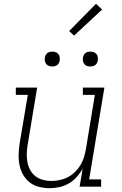

<svg xmlns="http://www.w3.org/2000/svg" viewBox="-20 -980 640 1008"><path d="M240 8Q212 8 184.5 1Q157 -6 136 -22.5Q115 -39 101.5 -62.5Q88 -86 82.5 -113Q77 -140 78 -168.5Q79 -197 83 -226L126 -482H63V-520H175L125 -219Q121 -196 120.5 -173Q120 -150 124 -128.5Q128 -107 138.5 -87.5Q149 -68 166 -55Q183 -42 204.5 -36Q226 -30 249 -30Q271 -30 293 -34.5Q315 -39 335.5 -49.5Q356 -60 373 -76.5Q390 -93 402 -112.5Q414 -132 420.5 -153.5Q427 -175 431 -197L478 -482H415V-520H528L448 -38H511V0H398L414 -95Q401 -71 382.5 -50.5Q364 -30 340.5 -16.5Q317 -3 291 2.5Q265 8 240 8ZM455 -631Q445 -631 436.5 -634Q428 -637 422.5 -644Q417 -651 415.5 -660.5Q414 -670 416 -680Q417 -686 420.5 -692Q424 -698 429.5 -702Q435 -706 441.5 -707.5Q448 -709 455 -709Q464 -709 472.5 -706Q481 -703 486.5 -696Q492 -689 493.5 -679.5Q495 -670 493 -660Q492 -654 488.5 -648Q485 -642 479.5 -638Q474 -634 467.5 -632.5Q461 -631 455 -631ZM255 -631Q245 -631 236.5 -634Q228 -637 222.5 -644Q217 -651 215.5 -660.5Q214 -670 216 -680Q217 -686 220.5 -692Q224 -698 229.5 -702Q235 -706 241.5 -707.5Q248 -709 255 -709Q264 -709 272.5 -706Q281 -703 286.5 -696Q292 -689 293.5 -679.5Q295 -670 293 -660Q292 -654 288.5 -648Q285 -642 279.5 -638Q274 -634 267.5 -632.5Q261 -631 255 -631ZM369 -793 343 -817 484 -960 516 -930Z"/></svg>

Font: Iosevka Etoile XLtObl
Style: Regular
Weight: 200
Italic angle: -9°
Designer: Belleve Invis
Foundry: Belleve Invis
Version: Version 15.5.2; ttfautohint (v1.8.4)